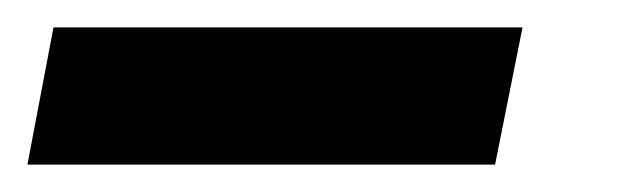

<svg xmlns="http://www.w3.org/2000/svg" viewBox="-91 -4 453 140"><path d="M290 16 270 116H-71L-52 16Z"/></svg>

Font: MedMera Sans Semibold
Style: Italic
Weight: 600
Italic angle: -11°
Designer: Kasper Nordkvist
Foundry: UNCUT.wtf
Version: Version 1.300